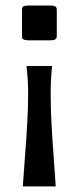

<svg xmlns="http://www.w3.org/2000/svg" viewBox="-20 -495 273 690"><path d="M59.1 -366.2V-458Q59.1 -465.3 60.1 -468.3Q61 -471.2 66.4 -473.1Q71.8 -475.1 84 -475.1H159.2Q175.3 -475.1 179.7 -471.4Q184.1 -467.8 184.1 -458V-366.2Q184.1 -362.3 183.6 -360.4Q183.1 -358.4 180.9 -355.5Q178.7 -352.5 173.3 -351.3Q168 -350.1 159.2 -350.1H84Q72.3 -350.1 66.7 -352.3Q61 -354.5 60.1 -357.2Q59.1 -359.9 59.1 -366.2ZM62 174.8Q64 140.6 69.6 69.6Q75.2 -1.5 78.1 -55.7Q81.1 -109.9 81.1 -158.2Q81.1 -208 75.2 -257.8H167Q162.1 -206.5 162.1 -158.2Q162.1 -108.9 164.8 -55.9Q167.5 -2.9 172.9 68.8Q178.2 140.6 180.2 174.8Z"/></svg>

Font: Resagokr
Style: Bold
Weight: 600
Designer: gluk
Foundry: gluk
Version: Version 0.95